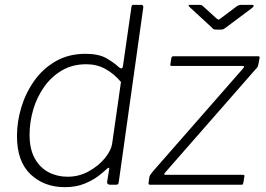

<svg xmlns="http://www.w3.org/2000/svg" viewBox="-20 -762 1097 792"><path d="M433 0Q428 0 424.5 -3.5Q421 -7 422 -13L430 -62Q432 -70 428.5 -70Q425 -70 418 -63Q409 -54 386.5 -36.5Q364 -19 329 -4.5Q294 10 247 10Q162 10 106 -43Q50 -96 50 -201Q50 -260 68 -319.5Q86 -379 121.5 -429Q157 -479 210 -509.5Q263 -540 333 -540Q387 -540 418.5 -522Q450 -504 470 -485Q479 -478 483 -480.5Q487 -483 488 -495L522 -732Q523 -738 524.5 -740Q526 -742 532 -742H563Q572 -742 571 -731L470 -12Q469 -4 466.5 -2Q464 0 457 0ZM479 -424Q449 -459 414 -478Q379 -497 336 -497Q279 -497 235.5 -471.5Q192 -446 162 -403.5Q132 -361 117 -309.5Q102 -258 102 -206Q102 -147 123.5 -108.5Q145 -70 180.5 -51.5Q216 -33 259 -33Q306 -33 346.5 -55.5Q387 -78 413 -110Q439 -142 443 -172ZM600 0Q595 0 593.5 -2Q592 -4 593 -9L596 -31Q597 -37 600.5 -41.5Q604 -46 609 -53L983 -480Q987 -484 986.5 -487Q986 -490 981 -490H689Q684 -490 683 -492Q682 -494 683 -499L687 -523Q688 -528 690.5 -529Q693 -530 696 -530H1046Q1051 -530 1051 -524L1046 -498Q1045 -492 1042.5 -486.5Q1040 -481 1034 -476L661 -50Q657 -45 657.5 -43Q658 -41 662 -41H982Q990 -41 988 -34L984 -9Q983 -5 982 -2.5Q981 0 975 0H600ZM958 -737Q963 -740 966.5 -741Q970 -742 974 -742H1019Q1026 -742 1026.5 -739Q1027 -736 1021 -730L910 -647Q907 -645 903 -642.5Q899 -640 893 -640H870Q862 -640 858.5 -643.5Q855 -647 851 -651L762 -733Q758 -737 758 -739.5Q758 -742 763 -742H804Q809 -742 812 -740.5Q815 -739 819 -735L873 -686Q881 -680 882.5 -681Q884 -682 894 -689Z"/></svg>

Font: Libre Franklin ExtraLight
Style: Italic
Weight: 250
Italic angle: -8°
Designer: Pablo Impallari, Rodrigo Fuenzalida, Nhung Nguyen
Foundry: Impallari Type
Version: Version 3.000